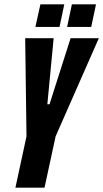

<svg xmlns="http://www.w3.org/2000/svg" viewBox="-20 -864 475 884"><path d="M51 0 102 -236 96 -688H227L198 -384H208L305 -688H435L236 -236L185 0ZM143 -740 166 -844H276L254 -740ZM289 -740 311 -844H422L400 -740Z"/></svg>

Font: Saira Ultra Condensed Black
Style: Italic
Weight: 900
Width: 1
Italic angle: -12°
Designer: Hector Gatti with collaboration of the Omnibus-Type team
Foundry: Omnibus-Type
Version: Version 1.001; ttfautohint (v1.8)